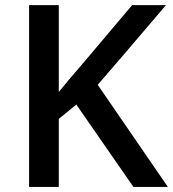

<svg xmlns="http://www.w3.org/2000/svg" viewBox="-20 -734 679 754"><path d="M639.2 0H503.9L279.8 -323.2L210.9 -267.1V0H94.2V-713.9H210.9V-373Q258.8 -431.6 306.2 -485.8L499 -713.9H631.8Q444.8 -494.1 363.8 -400.9Z"/></svg>

Font: f0_41264          
Style: Regular
Weight: 600
Foundry: Ascender Corporation
Version: Version 1.10